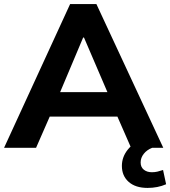

<svg xmlns="http://www.w3.org/2000/svg" viewBox="-31 -725 835 942"><path d="M-11 0 313 -705H442L770 0H612L545 -153H213L146 0ZM377 -541 264 -273H496L381 -541ZM693 197Q634 197 600.5 167.5Q567 138 567 89Q567 45 596 9Q625 -27 673 -45L716 0Q690 10 674.5 29.5Q659 49 659 72Q659 95 674.5 107.5Q690 120 714 120Q729 120 741.5 117Q754 114 769 109L784 179Q743 197 693 197Z"/></svg>

Font: Mulish ExtraBold
Style: Regular
Weight: 800
Designer: Vernon Adams
Foundry: Vernon Adams
Version: Version 3.603; ttfautohint (v1.8.3)